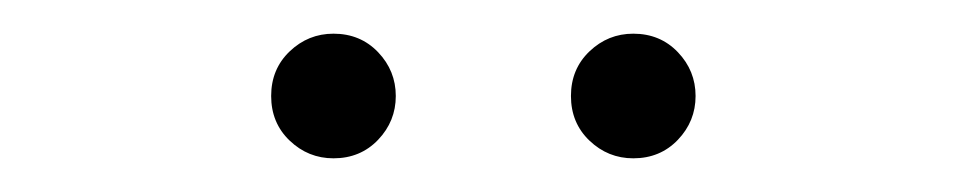

<svg xmlns="http://www.w3.org/2000/svg" viewBox="-20 -692 575 114"><path d="M178 -598Q163 -598 152 -608.5Q141 -619 141 -635Q141 -651 152 -661.5Q163 -672 178 -672Q194 -672 204.5 -661Q215 -650 215 -635Q215 -620 204.5 -609Q194 -598 178 -598ZM356 -598Q341 -598 330 -608.5Q319 -619 319 -635Q319 -651 330 -661.5Q341 -672 356 -672Q372 -672 382.5 -661Q393 -650 393 -635Q393 -620 382.5 -609Q372 -598 356 -598Z"/></svg>

Font: Mada Light
Style: Regular
Weight: 300
Designer: Khaled Hosny
Version: Version 1.5